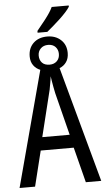

<svg xmlns="http://www.w3.org/2000/svg" viewBox="-63 -997 567 1036"><g transform="rotate(-5 221.0 -479.0)"><path d="M0 0 167 -625.5Q144.5 -634.3 130.4 -653.8Q116.2 -673.3 116.2 -702.1Q116.2 -747.1 144.5 -774.2Q172.9 -801.3 219.2 -801.3Q264.2 -801.3 293.2 -774.7Q322.3 -748 322.3 -703.6Q322.3 -673.8 308.3 -654.1Q294.4 -634.3 271.5 -625.5L442.4 0H358.9L310.1 -191.4H131.3L84 0ZM146 -262.7H294.4L236.3 -492.7Q232.4 -511.7 229 -529.3Q225.6 -546.9 223.4 -561.5Q221.2 -576.2 219.7 -585.9Q218.8 -578.1 217.5 -569.6Q216.3 -561 214.6 -551.8Q212.9 -542.5 211.2 -533Q209.5 -523.4 208 -514.6ZM220.2 -648.9Q244.1 -648.9 259.3 -663.6Q274.4 -678.2 274.4 -702.6Q274.4 -725.6 260 -740.7Q245.6 -755.9 220.2 -755.9Q195.3 -755.9 180.2 -740.7Q165 -725.6 165 -702.6Q165 -678.7 179 -663.8Q192.9 -648.9 220.2 -648.9ZM169.9 -826.2V-835.9Q197.8 -869.6 214.4 -891.1Q231 -912.6 241 -928Q251 -943.4 257.8 -958H350.1V-951.2Q341.8 -938 326.9 -921.6Q312 -905.3 293.9 -888.4Q275.9 -871.6 257.3 -855.5Q238.8 -839.4 222.7 -826.2Z"/></g></svg>

Font: Open Sans Condensed
Style: Regular
Weight: 400
Width: 3
Designer: Monotype Design Team
Foundry: Monotype Imaging Inc.
Version: Version 3.000